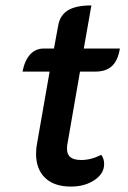

<svg xmlns="http://www.w3.org/2000/svg" viewBox="-20 -679 472 708"><path d="M113 -112Q113 -133 117 -152L163 -415H63Q71 -456 91 -478Q111 -500 141 -500H179L195 -587Q202 -624 231.5 -641.5Q261 -659 317 -659L289 -500H422Q415 -456 393 -435.5Q371 -415 332 -415H275L230 -156Q227 -143 227 -131Q227 -109 240 -99Q253 -89 280 -89Q316 -89 353 -108Q364 -95 364 -74Q364 -39 328.5 -15Q293 9 241 9Q180 9 146.5 -23Q113 -55 113 -112Z"/></svg>

Font: K2D SemiBold
Style: Italic
Weight: 600
Italic angle: -10°
Designer: Katatrad Aksorn Co.,Ltd.
Foundry: Cadson Demak Co.,Ltd.
Version: Version 1.000; ttfautohint (v1.6)